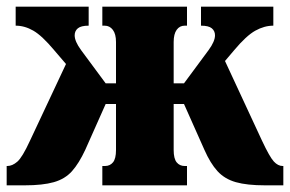

<svg xmlns="http://www.w3.org/2000/svg" viewBox="-20 -556 870 576"><path d="M0 0V-58H2Q17 -58 32 -71Q47 -84 70 -134L178 -364L142 -406Q106 -449 80 -464Q54 -479 27 -479V-536H246V-479Q223 -479 213.5 -471Q204 -463 204 -450Q204 -432 223 -406L297 -306H328V-430Q328 -454 318.5 -466.5Q309 -479 294 -479H287V-536H541V-479H534Q519 -479 510 -466.5Q501 -454 501 -430V-306H532L606 -406Q625 -432 625 -450Q625 -463 615.5 -471Q606 -479 583 -479V-536H800V-479Q773 -479 746 -464Q719 -449 683 -406L655 -373L766 -134Q789 -85 801.5 -71.5Q814 -58 828 -58H830V0H775Q721 0 687.5 -9.5Q654 -19 632.5 -42.5Q611 -66 593 -107L532 -244H501V-106Q501 -80 510 -69Q519 -58 534 -58H541V0H287V-58H295Q310 -58 319 -69Q328 -80 328 -106V-244H297L236 -107Q217 -66 196 -42.5Q175 -19 141.5 -9.5Q108 0 54 0Z"/></svg>

Font: Noto Serif Condensed Black
Style: Regular
Weight: 900
Width: 3
Designer: Monotype Design Team
Foundry: Monotype Imaging Inc.
Version: Version 2.015; ttfautohint (v1.8.4.7-5d5b)